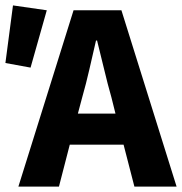

<svg xmlns="http://www.w3.org/2000/svg" viewBox="-25 -690 673 710"><path d="M279 -330 263 -270H402L387 -330Q373 -379 360 -434Q347 -489 334 -540H330Q318 -488 305.5 -433.5Q293 -379 279 -330ZM43 0 247 -652H424L628 0H472L432 -155H233L193 0ZM-5 -457 23 -670 148 -652 88 -440Z"/></svg>

Font: Giro Regular
Style: Bold
Weight: 700
Designer: Paul D. Hunt
Foundry: Adobe Systems Incorporated
Version: Version 1.000;PS 1.0;hotconv 1.0.88;makeotf.lib2.5.647800